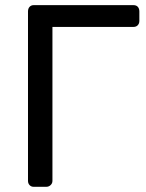

<svg xmlns="http://www.w3.org/2000/svg" viewBox="-20 -720 561 740"><path d="M87.9 -22.9V-675.8Q87.9 -687 94 -693.6Q100.1 -700.2 109.9 -700.2H494.1Q505.4 -700.2 511.2 -693.6Q517.1 -687 517.1 -675.8V-639.2Q517.1 -629.4 511 -622.8Q504.9 -616.2 494.1 -616.2H182.1V-22.9Q182.1 -13.2 175 -6.6Q168 0 158.2 0H109.9Q100.1 0 94 -6.6Q87.9 -13.2 87.9 -22.9Z"/></svg>

Font: Rubik AZ
Style: Regular
Weight: 400
Designer: Hubert and Fischer
Foundry: Hubert & Fischer
Version: Version 2.000